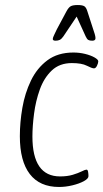

<svg xmlns="http://www.w3.org/2000/svg" viewBox="-20 -738 411 764"><path d="M215 6Q138 6 98.5 -45.5Q59 -97 59 -196Q59 -251 69 -309Q79 -367 103 -417Q127 -467 168.5 -498Q210 -529 272 -529Q296 -529 318.5 -523.5Q341 -518 356 -509.5Q371 -501 371 -494Q371 -487 366 -476.5Q361 -466 354 -466Q346 -466 325.5 -476.5Q305 -487 266 -487Q217 -487 186 -457.5Q155 -428 138.5 -382Q122 -336 115.5 -285.5Q109 -235 109 -195Q109 -36 219 -36Q248 -36 269.5 -42.5Q291 -49 305 -56Q319 -63 324 -63Q329 -63 330.5 -54.5Q332 -46 332 -37Q332 -27 313.5 -17Q295 -7 268 -0.5Q241 6 215 6ZM201 -576Q190 -576 190 -583Q190 -588 196 -600Q202 -612 206 -621L244 -692Q253 -709 262 -713.5Q271 -718 289 -718Q307 -718 315 -713.5Q323 -709 328 -692L351 -621Q354 -613 357 -602.5Q360 -592 360 -586Q360 -576 347 -576Q337 -576 331.5 -579Q326 -582 321 -593L285 -672L232 -593Q225 -583 218 -579.5Q211 -576 201 -576Z"/></svg>

Font: Asap Condensed Condensed ExtraLight
Style: Italic
Weight: 200
Width: 3
Italic angle: -6°
Designer: Pablo Cosgaya
Foundry: Omnibus-Type
Version: Version 3.001; ttfautohint (v1.8.4.7-5d5b)